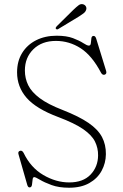

<svg xmlns="http://www.w3.org/2000/svg" viewBox="-20 -885 592 922"><path d="M311.5 16.5Q263 16.5 228 3.8Q193 -9 171.8 -21.8Q150.5 -34.5 144.5 -34.5Q137.5 -34.5 136.5 -22Q135.5 -9.5 133.5 2.8Q131.5 15 122 15Q114 15 110.5 1.5L69 -143.5Q64.5 -158 77 -161Q86.5 -163.5 93.5 -150.5Q127.5 -80 188.2 -44.5Q249 -9 312.5 -9Q379 -9 414.8 -46.5Q450.5 -84 451 -138.5Q451.5 -174 436.2 -205Q421 -236 379.5 -264.8Q338 -293.5 259.5 -323Q153 -363 107.5 -415.5Q62 -468 62 -537.5Q62 -591.5 86.5 -631Q111 -670.5 154 -692Q197 -713.5 252 -713.5Q299.5 -713.5 330.5 -701.8Q361.5 -690 379.8 -678Q398 -666 406.5 -666Q415 -666 416.2 -677.5Q417.5 -689 418.8 -700.8Q420 -712.5 429.5 -712.5Q438 -712.5 442 -699.5L489.5 -545Q494 -530.5 483 -526.5Q472 -523 465 -536Q421.5 -618.5 367 -653.5Q312.5 -688.5 248.5 -688.5Q181 -688.5 140.2 -648.5Q99.5 -608.5 99.5 -546.5Q99.5 -508.5 115.5 -475.8Q131.5 -443 171 -413.5Q210.5 -384 280.5 -357Q359.5 -326 405 -294.8Q450.5 -263.5 469.8 -227Q489 -190.5 488.5 -144.5Q488 -101.5 468 -64.8Q448 -28 408.8 -5.8Q369.5 16.5 311.5 16.5ZM331.5 -837Q347 -852 357.8 -860Q368.5 -868 380.5 -864Q389.5 -860.5 393 -853Q396.5 -845.5 393.5 -837.5Q390.5 -828 381 -820.8Q371.5 -813.5 359.5 -806L259.5 -745.5Q253 -741.5 249 -746.5Q246 -749 247.8 -752.2Q249.5 -755.5 252 -758.5Z"/></svg>

Font: Fraunces 9pt Soft Thin
Style: Regular
Weight: 100
Version: Version 1.000;[b76b70a41]